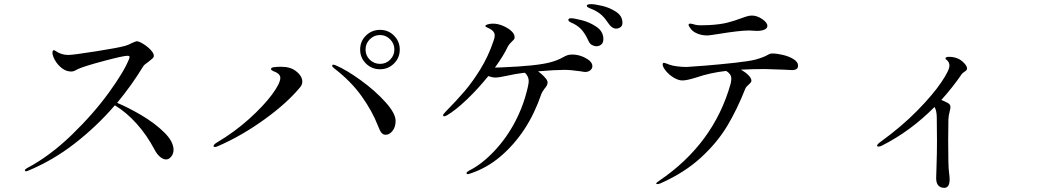

<svg xmlns="http://www.w3.org/2000/svg" viewBox="-20 -845 5040 926"><path d="M817 -122Q817 -104 806 -90Q795 -76 781 -76Q767 -76 752 -88.5Q737 -101 725 -124Q688 -194 638.5 -249Q589 -304 534 -337Q447 -236 341 -153.5Q235 -71 114 -21Q109 -19 106 -19Q100 -19 100 -24Q100 -28 110 -34Q220 -92 325.5 -194Q431 -296 505.5 -399Q580 -502 603 -562L605 -570Q605 -576 595 -576Q575 -576 481 -551Q387 -526 356 -512Q352 -510 343 -505Q334 -500 324 -500Q299 -500 278 -516.5Q257 -533 245 -555Q233 -577 233 -590Q233 -603 240 -603Q243 -603 252.5 -596.5Q262 -590 274 -586Q290 -580 311 -580Q332 -580 443 -597.5Q554 -615 584 -624Q599 -628 615 -637Q635 -646 640 -646Q650 -646 670.5 -633.5Q691 -621 706.5 -604.5Q722 -588 722 -576Q722 -569 716 -563.5Q710 -558 696 -547Q675 -533 670 -524Q616 -435 545 -349Q602 -325 665 -287.5Q728 -250 772.5 -206Q817 -162 817 -122Z M1717 -606Q1717 -646 1745 -673.5Q1773 -701 1813 -701Q1853 -701 1880.5 -673Q1908 -645 1908 -606Q1908 -566 1880 -538.5Q1852 -511 1813 -511Q1773 -511 1745 -538.5Q1717 -566 1717 -606ZM1882 -606Q1882 -635 1861.5 -655.5Q1841 -676 1813 -676Q1784 -676 1763.5 -655.5Q1743 -635 1743 -606Q1743 -577 1763.5 -557Q1784 -537 1813 -537Q1842 -537 1862 -557.5Q1882 -578 1882 -606ZM1803 -238Q1776 -308 1724.5 -380.5Q1673 -453 1591 -516Q1582 -523 1582 -528Q1582 -533 1588 -533Q1593 -533 1599 -530Q1651 -508 1720.5 -457.5Q1790 -407 1839 -352.5Q1888 -298 1888 -262Q1888 -232 1873 -213.5Q1858 -195 1840 -195Q1828 -195 1820 -204.5Q1812 -214 1803 -238ZM1010 -140Q1010 -148 1025 -157Q1111 -208 1181 -271Q1251 -334 1291.5 -388.5Q1332 -443 1332 -470Q1332 -486 1310 -497Q1305 -499 1300 -501Q1295 -503 1291 -506Q1287 -509 1287 -512Q1287 -519 1301 -521Q1315 -523 1336 -523Q1380 -523 1406 -503Q1438 -479 1438 -451Q1438 -438 1429 -426Q1366 -349 1256 -269.5Q1146 -190 1031 -140Q1021 -136 1017 -136Q1010 -136 1010 -140Z M2982 -735Q2982 -720 2972 -713.5Q2962 -707 2952 -707Q2932 -707 2916 -730Q2899 -756 2883 -771Q2867 -786 2842 -798Q2835 -801 2827.5 -804Q2820 -807 2815 -810Q2810 -813 2810 -817Q2810 -825 2831 -825Q2849 -825 2885 -816.5Q2921 -808 2951.5 -788Q2982 -768 2982 -735ZM2890 -656Q2890 -639 2880 -630.5Q2870 -622 2857 -622Q2846 -622 2835 -628Q2824 -634 2818 -648Q2805 -677 2789 -697Q2773 -717 2746 -731Q2743 -732 2735.5 -735.5Q2728 -739 2724.5 -742.5Q2721 -746 2721 -749Q2721 -757 2735 -757Q2748 -757 2786 -747.5Q2824 -738 2857 -715.5Q2890 -693 2890 -656ZM2837 -526Q2837 -515 2827.5 -506.5Q2818 -498 2802 -498Q2796 -498 2781 -501Q2734 -508 2701 -508Q2656 -508 2575 -501Q2597 -485 2611 -468Q2621 -457 2621 -446Q2621 -434 2606 -417Q2594 -401 2591 -392Q2559 -298 2510 -223Q2460 -147 2394.5 -91Q2329 -35 2248 -8Q2240 -5 2237 -5Q2230 -5 2230 -10Q2230 -15 2242 -22Q2303 -52 2363.5 -116Q2424 -180 2466 -261Q2496 -319 2513 -377Q2530 -435 2530 -454Q2530 -476 2512 -494L2501 -493Q2466 -489 2427 -480Q2386 -471 2368 -471Q2356 -471 2335 -478Q2285 -416 2231 -364.5Q2177 -313 2136 -289Q2126 -284 2123 -284Q2117 -284 2117 -289Q2117 -294 2128 -305Q2183 -361 2221 -405.5Q2259 -450 2297 -511.5Q2335 -573 2360 -647Q2366 -662 2366 -674Q2366 -695 2339 -708Q2336 -710 2328.5 -713Q2321 -716 2321 -720Q2321 -724 2332 -727.5Q2343 -731 2358 -731Q2380 -731 2404.5 -721Q2429 -711 2445.5 -696Q2462 -681 2462 -666Q2462 -660 2459.5 -656Q2457 -652 2451 -647Q2436 -633 2429 -620Q2409 -577 2367 -519L2399 -520Q2572 -527 2636 -545Q2669 -554 2694 -568Q2708 -576 2717.5 -579Q2727 -582 2740 -582Q2774 -582 2805.5 -564.5Q2837 -547 2837 -526Z M3314 -703Q3301 -719 3301 -725Q3301 -731 3308 -731Q3313 -731 3321 -729Q3329 -727 3336 -725Q3346 -723 3360 -723Q3388 -723 3400 -724Q3453 -727 3487 -735.5Q3521 -744 3555 -757Q3558 -758 3575 -764Q3592 -770 3606 -770Q3631 -770 3656 -753Q3681 -736 3681 -720Q3681 -709 3667.5 -702.5Q3654 -696 3630 -696L3593 -698Q3548 -698 3444 -681Q3400 -674 3392 -674Q3367 -674 3346 -682Q3325 -690 3314 -703ZM3829 -529Q3829 -517 3821.5 -512Q3814 -507 3798 -507L3761 -509Q3686 -512 3668 -512Q3608 -512 3553 -509Q3575 -497 3589.5 -482.5Q3604 -468 3604 -456Q3604 -451 3600 -446Q3596 -441 3591 -437Q3589 -435 3583 -429.5Q3577 -424 3574 -416Q3535 -317 3487 -237Q3439 -157 3360 -84.5Q3281 -12 3166 39Q3157 43 3151 43Q3145 43 3145 40Q3145 36 3159 27Q3423 -152 3504 -442Q3507 -456 3507 -466Q3507 -478 3500 -487.5Q3493 -497 3482 -503Q3404 -494 3337 -471Q3293 -457 3271 -457Q3252 -457 3229.5 -470.5Q3207 -484 3191.5 -503Q3176 -522 3176 -534Q3176 -542 3182 -542Q3185 -542 3194.5 -538.5Q3204 -535 3209 -533Q3222 -528 3245.5 -525Q3269 -522 3291 -522Q3314 -523 3381.5 -528.5Q3449 -534 3522.5 -542Q3596 -550 3625 -558Q3664 -569 3684 -581Q3689 -584 3693.5 -585.5Q3698 -587 3705 -587Q3727 -587 3756.5 -580Q3786 -573 3807.5 -559.5Q3829 -546 3829 -529Z M4644 -514Q4644 -507 4632.5 -499.5Q4621 -492 4618 -487Q4575 -424 4520 -363Q4537 -356 4550 -349Q4564 -342 4564 -329Q4564 -322 4560 -306Q4555 -289 4554 -269L4553 -168Q4553 -41 4557 -14Q4560 7 4560 20Q4560 61 4534 61Q4516 61 4505.5 49.5Q4495 38 4495 14Q4495 10 4497 -50Q4499 -110 4499 -166L4498 -276Q4498 -312 4487 -329Q4371 -212 4234 -143Q4224 -138 4218 -138Q4210 -138 4210 -142Q4210 -149 4227 -161Q4329 -235 4404 -311.5Q4479 -388 4519 -447Q4559 -506 4559 -528Q4559 -545 4547 -555Q4540 -559 4540 -563Q4540 -571 4557 -571Q4586 -571 4609 -558Q4621 -551 4632.5 -538Q4644 -525 4644 -514Z"/></svg>

Font: Shippori Mincho
Style: Regular
Weight: 400
Designer: FONTDASU
Foundry: FONTDASU / Google Inc. / but / Adobe
Version: Version 3.110; ttfautohint (v1.8.3)